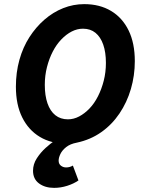

<svg xmlns="http://www.w3.org/2000/svg" viewBox="-20 -684 700 930"><path d="M242 226Q198 226 169 204.5Q140 183 140 143Q140 111 158.5 82.5Q177 54 201.5 32Q226 10 244 -2L302 12Q228 12 173 -21Q118 -54 87.5 -115.5Q57 -177 57 -264Q57 -333 74 -394Q91 -455 122.5 -504Q154 -553 195.5 -589Q237 -625 286 -644.5Q335 -664 388 -664Q463 -664 518 -631Q573 -598 603 -536.5Q633 -475 633 -388Q633 -318 614 -253Q595 -188 558.5 -134Q522 -80 470 -43.5Q418 -7 352 7Q320 13 300.5 28.5Q281 44 272.5 62Q264 80 264 94Q264 110 275 118.5Q286 127 300 127Q318 127 333 118L360 190Q337 206 305.5 216Q274 226 242 226ZM309 -106Q337 -106 363.5 -120Q390 -134 413.5 -158.5Q437 -183 454.5 -217.5Q472 -252 482.5 -293Q493 -334 493 -379Q493 -431 480 -468Q467 -505 442.5 -525Q418 -545 382 -545Q354 -545 327.5 -531.5Q301 -518 277 -493Q253 -468 235.5 -434Q218 -400 207.5 -359Q197 -318 197 -273Q197 -221 210 -183.5Q223 -146 248 -126Q273 -106 309 -106Z"/></svg>

Font: Source Sans 3 ExtraLight
Style: Bold Italic
Weight: 700
Italic angle: -11°
Version: Version 3.052;hotconv 1.1.0;makeotfexe 2.6.0